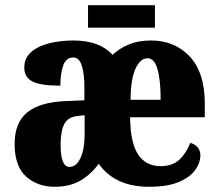

<svg xmlns="http://www.w3.org/2000/svg" viewBox="-20 -705 836 735"><path d="M189 10Q124 10 80 -29Q36 -68 36 -154Q36 -236 84.5 -275Q133 -314 231 -318L303 -321V-374Q303 -423 293 -454Q283 -485 260 -485Q233 -485 222 -454Q211 -423 211 -377Q136 -377 104.5 -393Q73 -409 73 -446Q73 -483 99.5 -506Q126 -529 169 -539.5Q212 -550 262 -550Q361 -550 411 -495Q437 -520 473.5 -535Q510 -550 558 -550Q649 -550 706.5 -488.5Q764 -427 764 -308V-256H478Q479 -159 508.5 -114Q538 -69 595 -69Q641 -69 667.5 -94.5Q694 -120 708 -158Q725 -154 736 -141.5Q747 -129 747 -111Q747 -82 727.5 -54.5Q708 -27 665 -8.5Q622 10 551 10Q484 10 436 -12.5Q388 -35 358 -78Q328 -37 287.5 -13.5Q247 10 189 10ZM595 -323Q595 -398 583 -440Q571 -482 545 -482Q517 -482 498.5 -441.5Q480 -401 480 -323ZM246 -66Q272 -66 288 -100Q304 -134 304 -191V-264L277 -261Q240 -257 226 -230Q212 -203 212 -151Q212 -66 246 -66ZM317 -599V-685H573V-599Z"/></svg>

Font: Noto Serif Condensed Black
Style: Regular
Weight: 900
Width: 3
Designer: Monotype Design Team
Foundry: Monotype Imaging Inc.
Version: Version 2.015; ttfautohint (v1.8.4.7-5d5b)